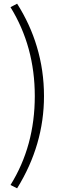

<svg xmlns="http://www.w3.org/2000/svg" viewBox="-20 -830 355 1043"><path d="M73 193 37 175Q169 -37 169 -308Q169 -577 37 -791L73 -810Q144 -698 180 -577Q219 -448 219 -308Q219 -43 73 193Z"/></svg>

Font: GenSekiGothic TW L
Style: Regular
Weight: 300
Version: Version 1.501;PS 1;hotconv 16.6.51;makeotf.lib2.5.65220